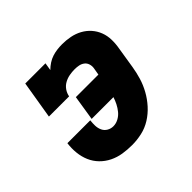

<svg xmlns="http://www.w3.org/2000/svg" viewBox="-133 -698 867 867"><g transform="rotate(-45 300.0 -265.0)"><path d="M259 8Q229 8 200.5 3.5Q172 -1 146.5 -13.5Q121 -26 101.5 -46Q82 -66 71 -91.5Q60 -117 57 -146.5Q54 -176 58 -205H204Q202 -189 202.5 -172.5Q203 -156 209.5 -142Q216 -128 229.5 -120Q243 -112 259 -112Q276 -112 292 -120.5Q308 -129 319.5 -143Q331 -157 339 -173Q347 -189 352 -205H213L232 -325H376L382 -360Q384 -373 380 -385.5Q376 -398 366 -405.5Q356 -413 343.5 -415.5Q331 -418 317 -418Q301 -418 284 -415Q267 -412 251.5 -403.5Q236 -395 226 -380.5Q216 -366 213 -349H84L114 -530H243L237 -493Q249 -505 263.5 -514.5Q278 -524 293.5 -529Q309 -534 325 -536Q341 -538 357 -538Q383 -538 408.5 -533Q434 -528 456 -516Q478 -504 494.5 -485.5Q511 -467 520 -443.5Q529 -420 529.5 -393.5Q530 -367 525 -340L509 -240Q504 -209 495 -179Q486 -149 470 -120Q454 -91 431.5 -66Q409 -41 381 -23.5Q353 -6 321.5 1Q290 8 259 8Z"/></g></svg>

Font: Iosevka Slab HvExObl
Style: Regular
Weight: 900
Width: 7
Italic angle: -9°
Monospace: yes
Designer: Belleve Invis
Foundry: Belleve Invis
Version: Version 11.1.1; ttfautohint (v1.8.3)